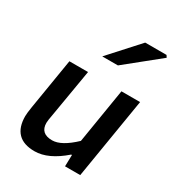

<svg xmlns="http://www.w3.org/2000/svg" viewBox="-203 -978 1023 1115"><g transform="rotate(30 308.5 -421.0)"><path d="M51 -137Q51 -156 58 -200L114 -541H239L184 -216Q181 -200 179 -187Q177 -174 177 -165Q177 -93 256 -93Q318 -93 403 -174L463 -541H588L499 0H397L399 -77H394Q291 13 199 13Q125 13 88 -25Q51 -63 51 -137ZM441 -855H584L593 -841L370 -661H265Z"/></g></svg>

Font: Nebula Sans Semibold
Style: Regular
Weight: 600
Italic angle: -9°
Designer: Paul D. Hunt for Adobe (as Source Sans)
Foundry: Nebula Entertainment & Broadcasting LLC
Version: Version 1.010